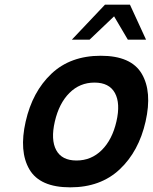

<svg xmlns="http://www.w3.org/2000/svg" viewBox="-20 -779 655 823"><path d="M277.5 -380.5Q233 -336 215 -258Q197 -180 221 -135.5Q245 -91 308 -91Q371 -91 416 -135.5Q461 -180 479 -258Q497 -336 472.5 -380.5Q448 -425 385 -425Q322 -425 277.5 -380.5ZM106 -53Q61 -130 90 -258Q119 -386 200.5 -463Q282 -540 412 -540Q542 -540 587.5 -463Q633 -386 604 -258Q575 -130 493 -53Q411 24 281 24Q151 24 106 -53ZM430 -759H537L606 -609H528L469 -709L364 -609H288Z"/></svg>

Font: Miedinger
Style: Bold-Italic
Weight: 700
Italic angle: -13°
Version: Version 001.000